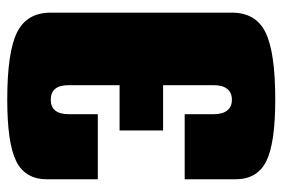

<svg xmlns="http://www.w3.org/2000/svg" viewBox="-145 -625 780 530"><g transform="rotate(-90 245.0 -360.0)"><path d="M15.1 -480V-620.1Q15.1 -680.2 64.7 -705.1Q114.3 -730 234.9 -730Q366.2 -730 420.7 -702.9Q475.1 -675.8 475.1 -609.9V-109.9Q475.1 -43.9 420.7 -17.1Q366.2 9.8 234.9 9.8Q114.3 9.8 64.7 -15.1Q15.1 -40 15.1 -100.1V-240.2H194.8V-160.2Q194.8 -135.7 205.1 -122.8Q215.3 -109.9 234.9 -109.9Q254.4 -109.9 264.6 -122.8Q274.9 -135.7 274.9 -160.2V-299.8H149.9V-419.9H274.9V-560.1Q274.9 -609.9 234.9 -609.9Q194.8 -609.9 194.8 -560.1V-480Z"/></g></svg>

Font: Mikodacs
Style: Regular
Weight: 400
Designer: gluk (gluksza@wp.pl)
Foundry: gluk (gluksza@wp.pl)
Version: Version 0.28